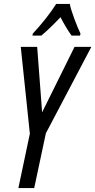

<svg xmlns="http://www.w3.org/2000/svg" viewBox="-20 -951 482 971"><path d="M73 0 131 -275 85 -714H168L193 -383L357 -714H442L212 -277L153 0ZM144 -771H189Q229 -804 286 -864Q300 -837 314 -813.5Q328 -790 342 -771H385L387 -781Q374 -808 356 -856Q338 -904 333 -931H264Q219 -860 146 -781Z"/></svg>

Font: Noto Sans UI Condensed
Style: Italic
Weight: 400
Width: 3
Italic angle: -12°
Designer: Monotype Design Team
Foundry: Monotype Imaging Inc.
Version: Version 1.901